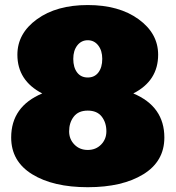

<svg xmlns="http://www.w3.org/2000/svg" viewBox="-20 -737 707 773"><path d="M25 -183.3Q25 -308.3 150 -360.8Q50 -412.5 50 -516.7Q50 -602.5 128.8 -659.6Q207.5 -716.7 333.3 -716.7Q459.2 -716.7 537.9 -659.6Q616.7 -602.5 616.7 -516.7Q616.7 -411.7 516.7 -360.8Q641.7 -308.3 641.7 -183.3Q641.7 -87.5 557.1 -35.4Q472.5 16.7 333.3 16.7Q194.2 16.7 109.6 -35.4Q25 -87.5 25 -183.3ZM258.3 -208.3Q258.3 -176.7 279.6 -155Q300.8 -133.3 333.3 -133.3Q365.8 -133.3 387.1 -155Q408.3 -176.7 408.3 -208.3Q408.3 -243.3 389.6 -267.5Q370.8 -291.7 333.3 -291.7Q295.8 -291.7 277.1 -267.5Q258.3 -243.3 258.3 -208.3ZM275 -500Q275 -465.8 290.4 -445.4Q305.8 -425 333.3 -425Q360.8 -425 376.2 -445.4Q391.7 -465.8 391.7 -500Q391.7 -533.3 375.4 -554.2Q359.2 -575 333.3 -575Q307.5 -575 291.2 -554.2Q275 -533.3 275 -500Z"/></svg>

Font: BoonTook
Style: Regular
Weight: 400
Designer: Sungsit Sawaiwan
Foundry: FontUni
Version: Version 3.0